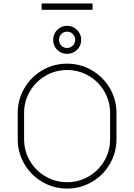

<svg xmlns="http://www.w3.org/2000/svg" viewBox="-20 -1081 780 1116"><path d="M289 -849Q289 -883 312.5 -907Q336 -931 370 -931Q404 -931 428 -907Q452 -883 452 -849Q452 -815 428 -791.5Q404 -768 370 -768Q336 -768 312.5 -791.5Q289 -815 289 -849ZM370 -802Q389 -802 403 -816Q417 -830 417 -849Q417 -869 403.5 -883Q390 -897 370 -897Q350 -897 336.5 -883Q323 -869 323 -849Q323 -830 336.5 -816Q350 -802 370 -802ZM518 -1061V-1024H222V-1061ZM657 -424V-272Q657 -194 618.5 -128Q580 -62 514 -23.5Q448 15 370 15Q292 15 226 -23.5Q160 -62 121.5 -128Q83 -194 83 -272V-424Q83 -502 121.5 -568Q160 -634 226 -672.5Q292 -711 370 -711Q448 -711 514 -672.5Q580 -634 618.5 -568Q657 -502 657 -424ZM370 -22Q438 -22 495.5 -55.5Q553 -89 586.5 -146.5Q620 -204 620 -272V-424Q620 -492 586.5 -549.5Q553 -607 495.5 -640.5Q438 -674 370 -674Q302 -674 244.5 -640.5Q187 -607 153.5 -549.5Q120 -492 120 -424V-272Q120 -204 153.5 -146.5Q187 -89 244.5 -55.5Q302 -22 370 -22Z"/></svg>

Font: Major Mono Display
Style: Regular
Weight: 400
Designer: Emre Parlak
Foundry: Emre Parlak
Version: Version 2.000; ttfautohint (v1.8) -l 8 -r 50 -G 200 -x 14 -D